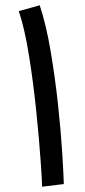

<svg xmlns="http://www.w3.org/2000/svg" viewBox="-20 -701 320 725"><path d="M221 -6Q220 -42 215 -123.5Q210 -205 199 -307Q188 -409 171 -509Q154 -609 130 -681L51 -659Q73 -594 89.5 -491Q106 -388 117 -280.5Q128 -173 133.5 -93Q139 -13 139 4Z"/></svg>

Font: Noto Sans Arabic
Style: Regular
Weight: 400
Designer: Nadine Chahine - Monotype Design Team
Foundry: Monotype Imaging Inc.
Version: Version 1.902